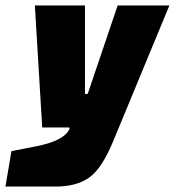

<svg xmlns="http://www.w3.org/2000/svg" viewBox="-71 -520 642 705"><path d="M84 -52 57 -500H241V-175H251L361 -500H551L344 0Q303 99 256.5 132Q210 165 133 165H-51L-29 35L63 17Q164 -3 184 -46V-52Z"/></svg>

Font: Changa One
Style: Italic
Weight: 400
Italic angle: -12°
Designer: Eduardo Rodriguez Tunni
Foundry: Eduardo Rodriguez Tunni
Version: Version 1.003